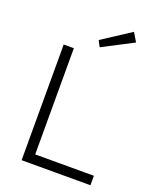

<svg xmlns="http://www.w3.org/2000/svg" viewBox="-161 -975 861 1067"><g transform="rotate(20 270.0 -442.0)"><path d="M100 -684H160V-56H507V0H100ZM274 -774 443 -884 474 -832 293 -738Z"/></g></svg>

Font: Bellota Text
Style: Regular
Weight: 400
Designer: Kemie Guaida
Foundry: Kemie Guaida
Version: Version 4.001